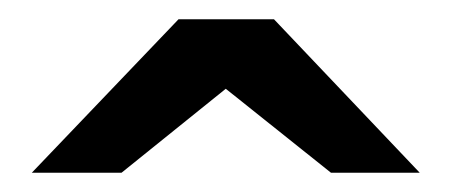

<svg xmlns="http://www.w3.org/2000/svg" viewBox="-20 -520 470 199"><path d="M106 -341H13L165 -500H264L415 -341H323L214 -428Z"/></svg>

Font: Ruslan Display
Style: Regular
Weight: 400
Designer: Denis Masharov, Vladimir Rabdu
Foundry: Denis Masharov, Vladimir Rabdu
Version: Version 1.000; ttfautohint (v1.4.1)